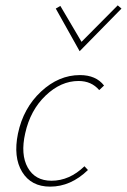

<svg xmlns="http://www.w3.org/2000/svg" viewBox="-20 -692 473 716"><path d="M277 -501 188 -660 205 -670 284 -536 419 -672 433 -660ZM350 -356Q321 -390 273 -390Q207 -390 150 -335.5Q93 -281 74 -195Q56 -116 83.5 -67Q111 -18 172 -18Q239 -18 295 -72L308 -58Q244 4 167 4Q96 4 62.5 -51Q29 -106 47 -194Q67 -289 133 -350.5Q199 -412 278 -412Q338 -412 368 -373Z"/></svg>

Font: EauTestText Extralight
Style: Italic
Weight: 250
Italic angle: -12°
Designer: Christian Thalmann (Catharsis Fonts)
Version: Version 0.001;PS 000.001;hotconv 1.0.88;makeotf.lib2.5.64775